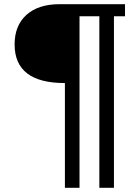

<svg xmlns="http://www.w3.org/2000/svg" viewBox="-20 -720 669 920"><path d="M291 -322Q50 -322 50 -507Q50 -598 107 -649Q164 -700 266 -700H579V-642H526V180H456V-642H361V180H291Z"/></svg>

Font: Niramit Light
Style: Regular
Weight: 300
Designer: Katatrad Aksorn Co.,Ltd.
Foundry: Cadson Demak Co.,Ltd.
Version: Version 1.000; ttfautohint (v1.6)